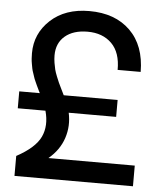

<svg xmlns="http://www.w3.org/2000/svg" viewBox="-52 -777 683 823"><g transform="rotate(5 289.0 -366.0)"><path d="M41 -85.9Q120.6 -128.9 143.6 -177.7Q166.5 -226.6 148.9 -290H29.8V-362.8H118.2Q117.2 -364.7 110.6 -378.4Q104 -392.1 102.5 -395.3Q101.1 -398.4 95.5 -410.9Q89.8 -423.3 88.4 -428.7Q86.9 -434.1 82.8 -445.6Q78.6 -457 77.1 -465.1Q75.7 -473.1 73.5 -484.6Q71.3 -496.1 70.6 -507.3Q69.8 -518.6 69.8 -530.8Q69.8 -615.2 132.8 -673.6Q195.8 -731.9 299.8 -731.9Q410.6 -731.9 475.6 -668.2Q540.5 -604.5 541 -491.2H441.9Q442.4 -565.9 403.6 -604.5Q364.7 -643.1 299.8 -643.1Q238.3 -643.1 202.6 -612.8Q167 -582.5 167 -529.8Q167 -514.2 169.7 -497.6Q172.4 -481 175.3 -469.5Q178.2 -458 185.5 -439.7Q192.9 -421.4 196 -414.6Q199.2 -407.7 209.2 -387.2Q219.2 -366.7 221.2 -362.8H453.1V-290H249Q261.2 -233.9 243.7 -180.9Q226.1 -127.9 179.2 -88.9H550.8V0H41Z"/></g></svg>

Font: Aspekta 450
Style: Regular
Weight: 450
Designer: Ivo Dolenc
Version: Version 2.000